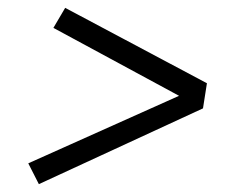

<svg xmlns="http://www.w3.org/2000/svg" viewBox="-20 -584 640 489"><path d="M79 -115 52 -168 436 -340 116 -513 146 -564 507 -372 497 -308Z"/></svg>

Font: Iosevka Slab Light Extended
Style: Italic
Weight: 300
Width: 7
Italic angle: -9°
Monospace: yes
Designer: Belleve Invis
Foundry: Belleve Invis
Version: Version 11.1.0; ttfautohint (v1.8.3)